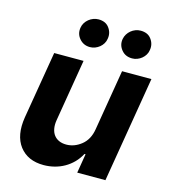

<svg xmlns="http://www.w3.org/2000/svg" viewBox="-114 -857 850 956"><g transform="rotate(15 311.0 -379.0)"><path d="M47.6 -198.2 105.8 -545.5H257.1L203.8 -225.1Q199.9 -201 203.5 -181.6Q207 -162.3 217.2 -148.8Q227.3 -135.3 243.6 -128Q259.9 -120.7 281.2 -120.7Q322.4 -120.7 358.3 -149.1Q394.5 -177.6 403.4 -232.2L455.6 -545.5H606.9L516 0H370.7L387.1 -99.1H381.4Q367.9 -73.5 348.4 -53.6Q328.8 -33.7 305 -20.2Q281.2 -6.7 254.1 0.2Q226.9 7.1 198.2 7.1Q116.5 7.1 74.2 -47.9Q32.3 -103 47.6 -198.2ZM416.9 -701.3Q419.4 -714.8 426.5 -726.4Q433.6 -737.9 443.9 -746.4Q454.2 -755 467 -759.8Q479.8 -764.6 493.6 -764.6Q511 -764.6 524.7 -758.9Q538.4 -753.2 547.9 -740.8Q567.8 -714.8 562.1 -683.2Q560.4 -669.7 553.4 -658.2Q546.5 -646.7 536 -638.1Q525.6 -629.6 513 -624.8Q500.4 -620 486.9 -620Q469.8 -620 456.1 -625.9Q442.5 -631.7 432.2 -644.2Q411.2 -669.4 416.9 -701.3ZM199.6 -701.3Q201.7 -714.8 208.8 -726.4Q215.9 -737.9 226.4 -746.4Q236.9 -755 249.8 -759.8Q262.8 -764.6 276.3 -764.6Q293.7 -764.6 307.4 -758.9Q321 -753.2 330.6 -740.8Q350.5 -714.8 344.8 -683.2Q343 -669.7 336.1 -658.2Q329.2 -646.7 318.7 -638.1Q308.2 -629.6 295.6 -624.8Q283 -620 269.5 -620Q236.2 -620 215.2 -644.5Q194.2 -668.7 199.6 -701.3Z"/></g></svg>

Font: Inter P
Style: Bold Italic
Weight: 700
Italic angle: 9.39999°
Designer: Rasmus Andersson
Foundry: rsms
Version: Version 3.018;git-588b23468